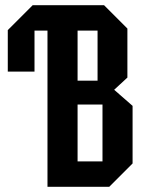

<svg xmlns="http://www.w3.org/2000/svg" viewBox="-20 -720 559 740"><path d="M113 -602V-444H10V-604L106 -700H381L471 -610V-421L420 -374L491 -312V-90L401 0H163V-602ZM279 -409H356V-602H279ZM279 -98H375V-317H279Z"/></svg>

Font: Tektur Condensed Medium
Style: Regular
Weight: 500
Width: 3
Designer: Adam Jagosz
Foundry: Adam Jagosz
Version: Version 1.005;gftools[0.9.30]